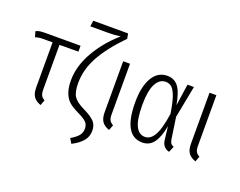

<svg xmlns="http://www.w3.org/2000/svg" viewBox="-141 -999 1835 1468"><g transform="rotate(20 776.5 -265.0)"><path d="M361.8 -475.1 208 -474.1V-112.8Q208 -80.6 216.3 -64.2Q224.6 -47.9 246.1 -36.1L229 7.8Q188 -6.8 169.9 -33.4Q151.9 -60.1 151.9 -108.9V-474.1H76.2Q39.6 -474.1 12.2 -464.8L-1 -509.8Q16.1 -518.1 33.4 -520.5Q50.8 -522.9 83 -522.9H361.8Z M670.9 -735.8 678.7 -694.8Q559.6 -573.2 500.7 -466.6Q441.9 -359.9 441.9 -251Q441.9 -176.8 463.9 -142.3Q485.8 -107.9 548.8 -77.1Q613.8 -45.9 641.1 -17.8Q668.5 10.3 668.5 58.1Q668.5 104.5 640.1 139.6Q611.8 174.8 551.8 206.1L528.8 167Q568.8 144 589.4 120.4Q609.9 96.7 609.9 62Q609.9 29.8 591.1 10Q572.3 -9.8 513.7 -38.1Q467.3 -60.1 440.4 -84Q413.6 -107.9 398.2 -148.7Q382.8 -189.5 382.8 -250Q382.8 -364.7 449 -481.4Q515.1 -598.1 625.5 -694.8Q582 -688 516.6 -688H380.9L387.7 -735.8Z M764.2 -522.9V-112.8Q764.2 -80.6 772.9 -64.2Q781.7 -47.9 803.2 -36.1L786.6 7.8Q744.6 -6.8 726.6 -33.4Q708.5 -60.1 708.5 -108.9V-522.9Z M1065.9 -534.2Q1121.6 -534.2 1154.8 -492.2Q1188 -450.2 1206.1 -346.2L1231.9 -522.9H1284.2L1233.9 -262.2L1259.3 -89.8Q1262.2 -67.9 1270.8 -56.6Q1279.3 -45.4 1294.9 -40L1274.9 7.8Q1218.3 -5.4 1211.9 -70.8L1200.2 -173.8Q1182.6 -79.6 1148.4 -34.2Q1114.3 11.2 1057.1 11.2Q901.9 11.2 901.9 -261.2Q901.9 -389.2 945.1 -461.7Q988.3 -534.2 1065.9 -534.2ZM1068.8 -486.8Q1018.6 -486.8 989.3 -430.9Q960 -375 960 -261.2Q960 -141.6 986.1 -88.9Q1012.2 -36.1 1061 -36.1Q1081.5 -36.1 1098.6 -46.4Q1115.7 -56.6 1132.3 -81.5Q1148.9 -106.4 1162.6 -153.3Q1176.3 -200.2 1186 -268.1Q1173.3 -353 1156.5 -401.4Q1139.6 -449.7 1119.1 -468.3Q1098.6 -486.8 1068.8 -486.8Z M1466.8 -522.9V-112.8Q1466.8 -80.6 1475.6 -64.2Q1484.4 -47.9 1505.9 -36.1L1489.3 7.8Q1447.3 -6.8 1429.2 -33.4Q1411.1 -60.1 1411.1 -108.9V-522.9Z"/></g></svg>

Font: Fira Sans Compressed Light
Style: Regular
Weight: 300
Width: 1
Designer: Carrois Corporate & Edenspiekermann AG
Foundry: Carrois Corporate GbR & Edenspiekermann AG
Version: Version 4.203;PS 004.203;hotconv 1.0.88;makeotf.lib2.5.64775